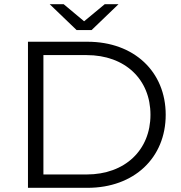

<svg xmlns="http://www.w3.org/2000/svg" viewBox="-20 -900 866 920"><path d="M419 -756 548 -880H482L383 -798L285 -880H218L347 -756ZM399 0C623 0 774 -144 774 -350C774 -556 623 -700 399 -700H114V0ZM188 -636H395C580 -636 701 -519 701 -350C701 -182 580 -64 395 -64H188Z"/></svg>

Font: Montserrat Z
Style: Regular
Weight: 400
Designer: Julieta Ulanovsky
Foundry: Julieta Ulanovsky
Version: Version 8.000